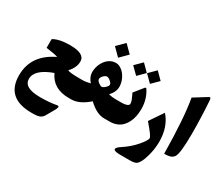

<svg xmlns="http://www.w3.org/2000/svg" viewBox="-184 -1282 2388 2077"><g transform="rotate(30 1009.5 -243.5)"><path d="M359.4 -502.4Q543 -502.4 543 -404.3Q543 -327.1 476.6 -257.8Q498.5 -241.7 625 -241.7H644Q656.2 -241.7 656.2 -147.9V-83.5Q656.2 0 644 0H630.4Q432.6 0 361.8 -157.2Q153.8 -82.5 153.8 35.2Q153.8 147.5 356.9 147.5Q474.1 147.5 560.1 130.9Q573.7 128.4 579.3 132.8Q585 137.2 581.8 148.4Q578.6 159.7 575 167.5Q571.3 175.3 564 189L506.3 290Q483.9 329.1 430.7 336.9Q407.2 340.3 361.3 340.3Q42 340.3 42 54.2Q42 -198.7 300.3 -321.8Q263.2 -335.4 151.9 -350.1V-459Q223.1 -502.4 359.4 -502.4Z M875.5 -828.1 966.8 -736.8Q967.3 -736.3 966.8 -735.8L875.5 -644.5Q875 -644 874.5 -644.5L783.2 -735.8Q782.7 -736.3 783.2 -736.8L874.5 -828.1Q875 -828.6 875.5 -828.1ZM639.2 -241.7H659.7Q705.1 -241.7 758.8 -255.9Q710 -310.5 710 -369.6Q710 -400.4 717.8 -431.4Q725.6 -462.4 741 -489.7Q756.3 -517.1 777.3 -538.3Q798.3 -559.6 826.2 -572Q854 -584.5 884.8 -584.5Q924.3 -584.5 961.9 -554.2Q999.5 -523.9 1022.2 -475.6Q1044.9 -427.2 1044.9 -377.4Q1044.9 -313 988.3 -252.4Q1032.7 -241.7 1074.7 -241.7H1086.9Q1099.1 -241.7 1099.1 -147.9V-83.5Q1099.1 0 1086.9 0H1071.3Q977.1 0 873.5 -99.1Q762.2 0 660.2 0H639.2Q612.3 0 612.3 -83.5V-147.9Q612.3 -241.7 639.2 -241.7ZM877.4 -282.7Q894 -282.7 919.4 -306.2Q944.8 -329.6 944.8 -345.7Q944.8 -363.8 919.4 -385.7Q894 -407.7 874.5 -407.7Q855 -407.7 832.8 -384.8Q810.5 -361.8 810.5 -341.8Q810.5 -321.8 837.2 -302.2Q863.8 -282.7 877.4 -282.7Z M1371.1 -290Q1371.1 -242.2 1362.8 -199.7Q1354.5 -157.2 1336.2 -120.4Q1317.9 -83.5 1291.5 -56.9Q1265.1 -30.3 1226.8 -15.1Q1188.5 0 1141.6 0H1082Q1055.2 0 1055.2 -83.5V-147.9Q1055.2 -241.7 1082 -241.7H1156.2Q1190.4 -241.7 1215.3 -251.2Q1240.2 -260.7 1240.2 -280.8Q1240.2 -298.8 1230 -325.2Q1219.7 -351.6 1198.2 -396L1285.6 -504.4Q1298.8 -521 1309.6 -503.9Q1371.1 -408.7 1371.1 -290ZM1315.4 -740.2 1399.4 -656.2Q1399.9 -655.8 1399.4 -655.3L1315.4 -571.8Q1314.9 -571.3 1314.5 -571.8L1230.5 -655.3Q1230 -655.8 1230.5 -656.2L1314.5 -740.2Q1314.9 -740.7 1315.4 -740.2ZM1143.1 -740.2 1226.6 -656.2Q1227.1 -655.8 1226.6 -655.3L1143.1 -571.8Q1142.6 -571.3 1142.1 -571.8L1057.6 -655.3Q1057.1 -655.8 1057.6 -656.2L1142.1 -740.2Q1142.6 -740.7 1143.1 -740.2Z M1611.8 -381.8Q1715.8 -266.1 1715.8 -76.2Q1715.8 14.2 1687.7 110.8Q1659.7 207.5 1624 235.8Q1601.6 253.9 1542 253.9H1422.9Q1390.1 253.9 1369.9 250Q1349.6 246.1 1342.5 239Q1335.4 231.9 1338.9 222.2Q1342.3 212.4 1354.5 201.2Q1366.7 189.9 1386.7 176.8Q1478 117.7 1542.2 42.5Q1606.4 -32.7 1606.4 -60.5Q1606.4 -74.2 1582.5 -107.7Q1558.6 -141.1 1497.1 -212.9Z M1778.8 -668 1937.5 -766.6Q1960.9 -781.7 1963.9 -743.7Q1978.5 -531.2 1978.5 -334.5Q1978.5 -81.5 1944.8 -34.7Q1927.2 -10.7 1899.7 -2Q1872.1 6.8 1826.2 6.8Q1820.3 -442.9 1778.8 -668Z"/></g></svg>

Font: Sahel Black FD-WOL
Style: Black-FD-WOL
Weight: 900
Foundry: Saber Rastikerdar (saber.rastikerdar@gmail.com)
Version: Version 2.0.2